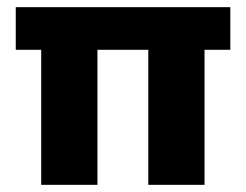

<svg xmlns="http://www.w3.org/2000/svg" viewBox="-20 -516 688 536"><path d="M95 0V-377H24V-496H623V-377H551V0H394V-377H252V0Z"/></svg>

Font: Rethink Sans ExtraBold
Style: Regular
Weight: 800
Designer: The Rethink Sans project authors (Hans Thiessen). DM Sans designed by Colophon Foundry.
Foundry: Rethink Communications LLC
Version: Version 1.001